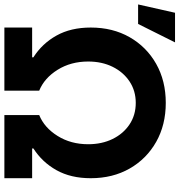

<svg xmlns="http://www.w3.org/2000/svg" viewBox="-8 -828 819 877"><g transform="rotate(90 401.5 -389.5)"><path d="M88.8 0V-126.8H224.8V-132.5Q161.9 -172.6 125.4 -238.1Q88.8 -303.6 88.8 -394.5Q88.8 -495 133 -572.3Q177.2 -649.5 254.8 -693.4Q332.4 -737.2 432.9 -737.2Q533.4 -737.2 611 -693.4Q688.6 -649.5 732.8 -572.3Q777 -495 777 -394.5Q777 -303.6 740.4 -238.1Q703.8 -172.6 641 -132.5V-126.8H777V0H488.6V-159.1Q546.2 -182.5 584 -243.1Q621.8 -303.6 621.8 -382.8Q621.8 -445.3 597.8 -494.3Q573.9 -543.3 531.2 -571.7Q488.6 -600.1 432.9 -600.1Q377.8 -600.1 335 -571.7Q292.3 -543.3 268.1 -494.3Q244 -445.3 244 -382.8Q244 -303.6 281.8 -243.1Q319.6 -182.5 377.1 -159.1V0ZM-16.7 -610.8 21.3 -779.5H156.6L72.4 -610.8Z"/></g></svg>

Font: Inter UI
Style: Bold
Weight: 700
Designer: Rasmus Andersson
Foundry: rsms
Version: 3.2;8d6f07862